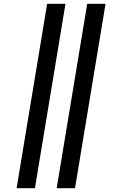

<svg xmlns="http://www.w3.org/2000/svg" viewBox="-20 -843 640 1006"><path d="M277 143 437 -823H533L373 143ZM67 143 227 -823H323L163 143Z"/></svg>

Font: Iosevka Custom Medium
Style: Italic
Weight: 500
Italic angle: -9°
Designer: Belleve Invis
Foundry: Belleve Invis
Version: Version 27.0.1